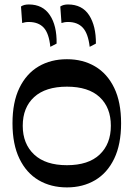

<svg xmlns="http://www.w3.org/2000/svg" viewBox="-20 -825 596 856"><path d="M278.5 10.5Q206.8 10.5 152.2 -21.6Q97.6 -53.7 66.7 -117.5Q35.7 -181.3 35.7 -275.3Q35.7 -369.9 66.7 -433.3Q97.6 -496.8 152.2 -528.9Q206.8 -561 278.5 -561Q349.5 -561 403.9 -528.9Q458.4 -496.8 489.1 -433.3Q519.9 -369.9 519.9 -275.3Q519.9 -181.3 489.1 -117.5Q458.4 -53.7 403.9 -21.6Q349.5 10.5 278.5 10.5ZM278.5 -88.5Q374 -88.5 424.1 -135.8Q474.2 -183.1 474.2 -264.2Q474.2 -345.7 424.1 -392.2Q374 -438.6 278.5 -438.6Q183 -438.6 132.2 -392.2Q81.4 -345.7 81.4 -264.2Q81.4 -183.8 132.2 -136.1Q183 -88.5 278.5 -88.5ZM379.9 -616.2Q372.8 -676.1 349.2 -701.5Q325.6 -727 283.3 -727Q274.1 -727 267.1 -725.7Q260.1 -724.3 254.1 -722.3L248.8 -796Q262.3 -805.1 283.1 -805.1Q346.3 -805.1 377.3 -757.2Q408.2 -709.3 407.6 -630.7ZM204.4 -616.2Q198.3 -676.4 174.9 -701.7Q151.4 -727 108.2 -727Q99.3 -727 92 -725.7Q84.6 -724.3 78.9 -722.3L73.6 -796Q86.1 -805.1 108.6 -805.1Q170.4 -805.1 202 -758.1Q233.7 -711.1 232.4 -630.7Z"/></svg>

Font: Savate ExtraLight
Style: Regular
Weight: 200
Designer: Max Esnée
Foundry: Plomb Type
Version: Version 2.000